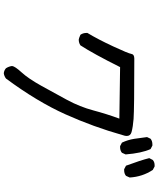

<svg xmlns="http://www.w3.org/2000/svg" viewBox="71 -868 857 1040"><g transform="rotate(90 500.0 -347.5)"><path d="M376 61Q360 59 349 49Q339 33 337 16Q339 0 372 -36Q405 -72 444 -142Q483 -212 520.5 -281.5Q558 -351 577.5 -424Q597 -497 622 -565L343 -569Q270 -423 225 -354Q211 -345 194 -345Q189 -345 168 -354Q158 -368 158 -386V-392Q193 -450 231 -532Q269 -614 271.5 -630Q274 -646 297 -646Q569 -646 624 -642Q665 -639 695 -631Q716 -625 716 -605Q716 -596 712 -585Q667 -425 598.5 -272.5Q530 -120 405 49Q392 59 376 61ZM777 -569H771L752 -579Q737 -611 731.5 -645.5Q726 -680 722 -715L731 -734Q743 -744 762 -744H768L787 -734Q809 -686 816 -599L807 -579Q795 -569 777 -569ZM902 -591H896L877 -601Q847 -682 836 -727L846 -746Q857 -756 875 -756H881L900 -746Q937 -690 941 -621L932 -601Q920 -591 902 -591Z"/></g></svg>

Font: Xiaolai Mono SC
Style: Regular
Weight: 400
Monospace: yes
Designer: LXGW / Nozomi Seto
Version: Version 3.113;September 30, 2024